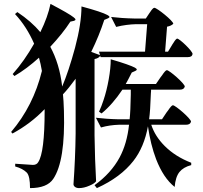

<svg xmlns="http://www.w3.org/2000/svg" viewBox="-20 -876 1040 985"><path d="M134 89C193 89 232 73 253 42C295 -20 313 -136 308 -307C307 -345 305 -373 303 -392C322 -412 344 -439 368 -472V-191C367 -104 363 -17 357 69C357 80 369 89 385 89C402 89 420 85 440 76C457 69 468 61 473 54C469 -20 466 -98 465 -181V-573C480 -576 489 -581 494 -590L496 -583H944C958 -583 966 -588 968 -599C968 -614 901 -678 889 -678C885 -678 878 -670 869 -655C866 -650 863 -647 862 -644L842 -611H827L837 -739C852 -742 862 -747 869 -754C869 -769 785 -836 772 -836C767 -836 760 -829 751 -815C749 -812 747 -809 746 -808L728 -781H670C623 -782 583 -785 550 -789L576 -738C612 -747 646 -751 678 -752H735L724 -611H488L493 -593L448 -610C475 -665 497 -719 515 -774L534 -782C545 -787 544 -792 531 -799C513 -809 469 -824 398 -843C398 -784 387 -714 365 -631C343 -550 321 -484 299 -432C290 -511 269 -579 238 -636C279 -680 314 -723 341 -765L359 -769C370 -772 370 -778 358 -787C342 -800 302 -823 239 -856C230 -812 213 -764 187 -711C156 -748 117 -782 69 -814L57 -804C98 -760 130 -709 155 -652C122 -594 86 -542 45 -496L54 -486C97 -511 139 -543 180 -580C186 -559 191 -536 195 -512C166 -393 113 -288 37 -199L44 -191C107 -225 162 -267 209 -316V-308C209 -165 198 -77 176 -44C171 -35 162 -30 149 -30C119 -32 89 -34 58 -36V-22C84 -15 104 -4 118 10C129 23 134 49 134 89ZM477 89C559 52 621 5 664 -50C701 -97 726 -157 739 -228C748 -165 762 -109 781 -59C806 5 837 52 876 83C879 49 887 23 901 6C914 -10 934 -22 961 -29V-41C907 -62 862 -90 825 -127C792 -160 769 -196 756 -236H934C949 -236 957 -241 960 -252C960 -267 880 -336 867 -336C862 -336 854 -327 842 -309C839 -305 836 -302 835 -300L811 -264H745C749 -292 752 -336 754 -396C755 -405 755 -411 755 -416H902C917 -416 925 -421 928 -432C928 -447 849 -516 836 -516C831 -516 823 -507 811 -489C808 -485 805 -482 804 -480L780 -445H625C632 -458 643 -477 656 -504L674 -512C685 -517 684 -522 672 -529C655 -538 614 -553 548 -572C549 -516 532 -423 511 -362C504 -341 497 -322 488 -303L501 -294C540 -326 575 -367 608 -416H651C651 -410 651 -402 651 -391C650 -333 648 -291 645 -264H590C544 -265 505 -268 472 -272L498 -222C529 -231 560 -235 590 -236H642C635 -171 619 -116 594 -69C565 -15 522 33 465 74Z"/></svg>

Font: AllPunType Bold
Style: Regular
Weight: 700
Version: 1.0